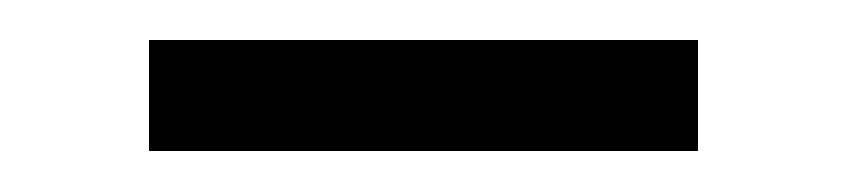

<svg xmlns="http://www.w3.org/2000/svg" viewBox="-20 -656 424 96"><path d="M54.5 -580.5V-636H329V-580.5Z"/></svg>

Font: Anek Odia
Style: Regular
Weight: 400
Designer: Yesha Goshar & Mahesh Sahu (Odia), Yesha Goshar (Latin)
Foundry: Ek Type
Version: Version 1.003